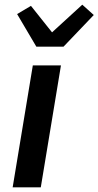

<svg xmlns="http://www.w3.org/2000/svg" viewBox="-20 -799 420 819"><path d="M34 0 120 -520H240L154 0ZM135 -600 53 -739 112 -774 202 -661 331 -779 380 -735 251 -600Z"/></svg>

Font: Iosevka Aile
Style: Bold Italic
Weight: 700
Italic angle: -9°
Designer: Belleve Invis
Foundry: Belleve Invis
Version: Version 28.0.1; ttfautohint (v1.8.4)